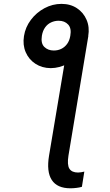

<svg xmlns="http://www.w3.org/2000/svg" viewBox="-20 -781 578 1005"><path d="M334.5 -549.3 442.4 -592.8 338.4 33.2Q330.6 82 343.3 102.1Q356 122.1 388.7 122.1Q395.5 122.1 404.8 120.6Q414.1 119.1 421.4 117.2L408.7 196.8Q396.5 200.7 379.6 202.6Q362.8 204.6 348.6 204.6Q279.3 204.6 251 161.1Q222.7 117.7 236.8 33.2ZM105.5 -592.3Q112.8 -638.7 141.6 -677Q170.4 -715.3 212.6 -738Q254.9 -760.7 301.8 -760.7Q348.6 -760.7 382.8 -738Q417 -715.3 433.3 -677Q449.7 -638.7 441.9 -592.3Q434.6 -547.4 405.5 -509Q376.5 -470.7 334.2 -447.8Q292 -424.8 245.6 -424.3Q199.7 -424.8 165.3 -447.3Q130.9 -469.7 114.5 -507.8Q98.1 -545.9 105.5 -592.3ZM261.7 -516.6Q282.7 -516.6 300.5 -525.1Q318.4 -533.7 331.1 -550.8Q343.8 -567.9 348.1 -594.2Q355 -632.8 336.7 -652.6Q318.4 -672.4 287.1 -672.4Q266.1 -672.4 247.6 -663.8Q229 -655.3 216.3 -637.7Q203.6 -620.1 199.2 -593.8Q192.9 -553.7 212.2 -535.2Q231.4 -516.6 261.7 -516.6Z"/></svg>

Font: Inter 18pt
Style: Italic
Weight: 400
Italic angle: -9.3988°
Designer: Rasmus Andersson
Foundry: rsms
Version: Version 4.001;git-66647c0bb